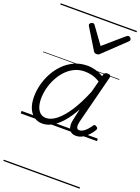

<svg xmlns="http://www.w3.org/2000/svg" viewBox="-227 -991 1076 1472"><g transform="rotate(20 311.0 -255.0)"><path d="M182 17Q142 17 113 -4Q84 -25 68 -63.5Q52 -102 52 -156Q52 -203 64.5 -253.5Q77 -304 102.5 -351.5Q128 -399 165 -436.5Q202 -474 250.5 -496.5Q299 -519 359 -519Q391 -519 425 -509.5Q459 -500 489 -481L493 -497Q496 -507 503 -511Q510 -515 522 -515Q539 -515 544.5 -508.5Q550 -502 547 -490L447 -98Q442 -76 442 -61.5Q442 -47 448 -39.5Q454 -32 466 -32Q481 -32 496.5 -41.5Q512 -51 526.5 -67Q541 -83 553 -101Q558 -109 564 -110Q570 -111 579 -105Q589 -99 590.5 -92.5Q592 -86 588 -79Q576 -58 556.5 -36Q537 -14 511.5 1.5Q486 17 456 17Q434 17 419.5 8.5Q405 0 398 -14.5Q391 -29 390 -49.5Q389 -70 395 -94Q400 -116 405 -138.5Q410 -161 415 -184Q376 -113 336 -68.5Q296 -24 257.5 -3.5Q219 17 182 17ZM108 -160Q108 -123 117.5 -94.5Q127 -66 146 -49.5Q165 -33 195 -33Q233 -33 277 -67Q321 -101 366 -169.5Q411 -238 454 -342L478 -434Q442 -456 411.5 -463Q381 -470 354 -470Q307 -470 268.5 -451Q230 -432 200 -399.5Q170 -367 149.5 -327Q129 -287 118.5 -244Q108 -201 108 -160ZM575 -840Q584 -840 591 -833Q598 -826 598 -818Q598 -813 596 -809.5Q594 -806 590 -802L419 -639Q412 -631 405 -628.5Q398 -626 389 -626Q382 -626 376 -629Q370 -632 365 -640L265 -804Q262 -808 260.5 -812Q259 -816 259 -819Q259 -828 268 -834Q277 -840 283 -840Q290 -840 294 -837.5Q298 -835 301 -830L399 -695L555 -830Q562 -835 566 -837.5Q570 -840 575 -840ZM0 378H622V388H0ZM0 -20H622V0H0ZM0 -505H622V-500H0ZM0 -898H622V-888H0Z"/></g></svg>

Font: Playwrite DE SAS Guides
Style: Regular
Weight: 400
Designer: Veronika Burian, José Scaglione
Foundry: TypeTogether
Version: Version 1.003